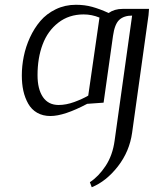

<svg xmlns="http://www.w3.org/2000/svg" viewBox="-20 -476 663 799"><path d="M70.8 -162.1Q70.8 -201.2 78.9 -241.2Q86.9 -281.2 104.7 -320.1Q122.6 -358.9 148.2 -388.9Q173.8 -418.9 212.2 -437.5Q250.5 -456.1 295.9 -456.1Q332.5 -456.1 363.5 -447.5Q394.5 -439 432.1 -421.9Q456.1 -439 490.2 -439H600.1L598.1 -413.1L529.8 76.2Q519 154.3 470.5 216.6Q421.9 278.8 361.8 303.2L354 282.2Q390.1 258.8 419.4 214.6Q448.7 170.4 457 108.9L529.8 -411.1Q495.6 -411.1 476.3 -393.3Q457 -375.5 450.2 -326.2L411.1 -48.8L342.8 -43.9Q247.1 6.8 189.9 6.8Q158.2 6.8 134.5 -6.8Q110.8 -20.5 97.2 -44.9Q83.5 -69.3 77.1 -98.4Q70.8 -127.4 70.8 -162.1ZM136.2 -163.1Q136.2 -105 158.7 -72Q181.2 -39.1 224.1 -39.1Q254.9 -39.1 289.1 -51.5Q323.2 -64 347.2 -78.1L394 -402.8Q361.8 -416 328.1 -416Q267.1 -416 222.9 -381.8Q178.7 -347.7 157.5 -291.3Q136.2 -234.9 136.2 -163.1Z"/></svg>

Font: Dehuti Alt
Style: Italic
Weight: 400
Version: Version 1.2